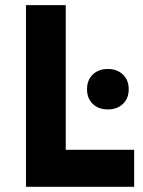

<svg xmlns="http://www.w3.org/2000/svg" viewBox="-20 -720 551 740"><path d="M80.1 -700.2H233.4V-142.6H497.1V0H80.1ZM315.4 -376Q315.4 -411.1 337.4 -432.6Q359.4 -454.1 395.5 -454.1Q431.6 -454.1 453.9 -432.6Q476.1 -411.1 476.1 -376Q476.1 -340.8 453.9 -319.6Q431.6 -298.3 395.5 -298.3Q359.4 -298.3 337.4 -319.6Q315.4 -340.8 315.4 -376Z"/></svg>

Font: Selawik
Style: Bold
Weight: 700
Designer: Aaron Bell
Foundry: Microsoft Corporation
Version: Version 1.01